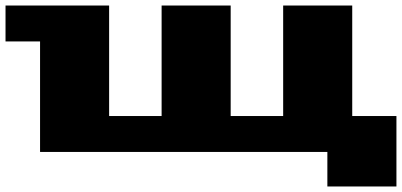

<svg xmlns="http://www.w3.org/2000/svg" viewBox="-20 -550 1455 695"><path d="M0 -400V-530H375V-130H565V-530H815V-130H1005V-530H1255V-130H1415V125H1165V0H125V-400Z"/></svg>

Font: Stalin One
Style: Regular
Weight: 400
Designer: Jovanny Lemonad
Foundry: Alexey Maslov, Jovanny Lemonad
Version: Version 3.002; ttfautohint (v0.91) -l 8 -r 50 -G 200 -x 0 -w